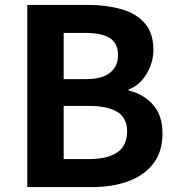

<svg xmlns="http://www.w3.org/2000/svg" viewBox="-20 -761 721 781"><path d="M91 0V-741H336Q412 -741 472.5 -724Q533 -707 568.5 -667Q604 -627 604 -558Q604 -524 591.5 -491.5Q579 -459 557 -434Q535 -409 503 -397V-393Q563 -379 602 -335.5Q641 -292 641 -218Q641 -144 603.5 -95.5Q566 -47 501.5 -23.5Q437 0 355 0ZM239 -439H326Q396 -439 428 -465.5Q460 -492 460 -536Q460 -585 427 -606Q394 -627 327 -627H239ZM239 -114H342Q418 -114 457.5 -141.5Q497 -169 497 -227Q497 -281 457.5 -305.5Q418 -330 342 -330H239Z"/></svg>

Font: Noto Sans HK Thin
Style: Bold
Weight: 700
Version: Version 2.004-H2;hotconv 1.0.118;makeotfexe 2.5.65603